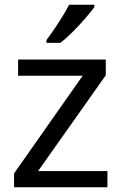

<svg xmlns="http://www.w3.org/2000/svg" viewBox="-20 -786 510 806"><path d="M431 0H39V-58L327 -468H56V-536H424V-470L140 -68H431ZM376 -766V-756Q363 -738 338.5 -709.5Q314 -681 285.5 -652.5Q257 -624 233 -606H175V-618Q189 -636 207 -662.5Q225 -689 242 -716.5Q259 -744 270 -766Z"/></svg>

Font: Noto Sans
Style: Regular
Weight: 400
Designer: Monotype Design Team
Foundry: Monotype Imaging Inc.
Version: Version 1.902